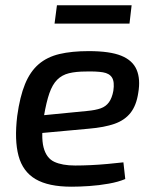

<svg xmlns="http://www.w3.org/2000/svg" viewBox="-20 -693 582 725"><path d="M315 -500Q395 -500 438 -482.5Q481 -465 496 -429.5Q511 -394 502 -342Q495 -295 473 -267Q451 -239 412.5 -225.5Q374 -212 315 -207L75 -185L84 -252L309 -274Q341 -277 360.5 -284Q380 -291 391.5 -307Q403 -323 408 -350Q413 -384 403 -400Q393 -416 368.5 -420Q344 -424 305 -423Q267 -423 240.5 -416.5Q214 -410 196 -392Q178 -374 166.5 -341Q155 -308 146 -255Q134 -177 144.5 -136.5Q155 -96 185 -82Q215 -68 264 -68Q291 -68 323 -69.5Q355 -71 387 -74Q419 -77 446 -80L453 -17Q427 -6 390.5 0.5Q354 7 317 9.5Q280 12 250 12Q163 12 114.5 -16.5Q66 -45 50 -104.5Q34 -164 45 -255Q55 -328 74.5 -375.5Q94 -423 126 -450.5Q158 -478 204.5 -489Q251 -500 315 -500ZM477 -673 469 -604H186L195 -673Z"/></svg>

Font: Exo 2 Medium
Style: Italic
Weight: 500
Italic angle: -8°
Designer: Natanael Gama
Foundry: Natanael Gama
Version: Version 2.010